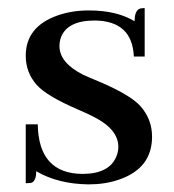

<svg xmlns="http://www.w3.org/2000/svg" viewBox="-20 -455 438 484"><path d="M187.5 -16.6Q253.9 -16.6 272.5 -58.6Q278.3 -71.3 278.3 -85Q278.3 -128.9 216.8 -160.2Q204.1 -167 174.8 -179.7Q97.7 -212.9 72.3 -241.2Q44.9 -272.5 44.9 -314.5Q44.9 -387.7 125 -416Q161.1 -428.7 204.1 -428.7Q274.4 -428.7 319.3 -401.4Q319.3 -429.7 334 -433.6Q338.9 -434.6 344.7 -434.6V-312.5H317.4Q313.5 -402.3 218.8 -403.3Q150.4 -403.3 133.8 -361.3Q129.9 -350.6 129.9 -338.9Q129.9 -296.9 189.5 -266.6Q202.1 -260.7 230.5 -249Q308.6 -215.8 334 -187.5Q363.3 -154.3 363.3 -110.4Q363.3 -30.3 279.3 -2Q245.1 9.8 203.1 9.8Q126 8.8 71.3 -23.4Q71.3 2 58.6 5.9Q52.7 6.8 44.9 6.8V-141.6H75.2Q77.1 -17.6 187.5 -16.6Z"/></svg>

Font: Abhaya Libre SemiBold
Style: Regular
Weight: 600
Designer: Pushpananda Ekanayake, Sol Matas, Pathum Egodawatta
Foundry: Mooniak
Version: Version 1.050 ; ttfautohint (v1.6)